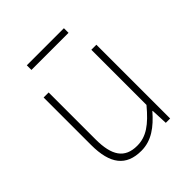

<svg xmlns="http://www.w3.org/2000/svg" viewBox="-197 -830 970 970"><g transform="rotate(-45 288.5 -344.5)"><path d="M255 13C328 13 383 -29 436 -90H438L442 0H473V-527H437V-133C372 -55 323 -20 258 -20C169 -20 132 -76 132 -192V-527H96V-188C96 -51 147 13 255 13ZM151 -669H416V-702H151Z"/></g></svg>

Font: Noto Sans T Chinese Thin
Style: Regular
Weight: 100
Designer: Ryoko NISHIZUKA (kana & ideographs); Paul D. Hunt (Latin, Greek & Cyrillic); Wenlong ZHANG (bopomofo); Sandoll Communica
Foundry: Adobe Systems Incorporated
Version: Version 1.000;PS 1;hotconv 1.0.78;makeotf.lib2.5.61930